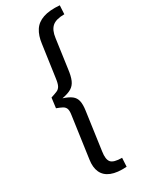

<svg xmlns="http://www.w3.org/2000/svg" viewBox="-238 -819 817 1034"><g transform="rotate(-30 170.0 -301.5)"><path d="M340 -768 337 -714Q285 -714 261.5 -693.5Q238 -673 232 -627L207 -448Q202 -407 191.5 -383Q181 -359 160.5 -346.5Q140 -334 102 -327Q136 -316 154 -302Q172 -288 177 -265.5Q182 -243 177 -208L144 28Q137 74 152.5 92.5Q168 111 220 111L217 165Q158 169 121.5 154.5Q85 140 70.5 108.5Q56 77 63 31L99 -225Q103 -251 98 -263.5Q93 -276 80 -283Q67 -290 45 -298L53 -360Q78 -368 92 -374Q106 -380 113.5 -394Q121 -408 125 -439L153 -637Q159 -684 179 -715Q199 -746 238.5 -759.5Q278 -773 340 -768Z"/></g></svg>

Font: Exo 2
Style: Italic
Weight: 400
Italic angle: -8°
Designer: Natanael Gama
Foundry: Natanael Gama
Version: Version 2.010